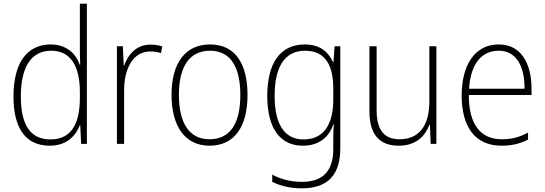

<svg xmlns="http://www.w3.org/2000/svg" viewBox="-20 -780 2956 1041"><path d="M250 10C341 10 391 -43 413 -102H415L420 0H451V-760H413V-530C413 -498 413 -464 415 -429H412C392 -489 340 -539 255 -539C127 -539 53 -440 53 -257C53 -83 120 10 250 10ZM254 -24C143 -24 93 -105 93 -257C93 -420 151 -505 258 -505C362 -505 413 -423 413 -281V-248C413 -107 365 -24 254 -24Z M795 -538C719 -538 673 -483 653 -424H651L646 -529H614V0H653V-288C652 -406 701 -501 794 -501C816 -501 835 -498 853 -492L860 -528C841 -535 818 -538 795 -538Z M1322 -265C1322 -428 1260 -539 1119 -539C985 -539 910 -438 910 -266C910 -97 982 10 1116 10C1254 10 1322 -97 1322 -265ZM950 -266C950 -417 1006 -505 1119 -505C1237 -505 1283 -406 1283 -265C1283 -115 1231 -25 1116 -25C1003 -25 950 -117 950 -266Z M1632 -539C1497 -539 1429 -434 1429 -260C1429 -81 1501 10 1622 10C1706 10 1763 -33 1787 -106H1790C1787 -71 1787 -44 1787 -12V27C1787 142 1736 206 1617 206C1553 206 1500 190 1456 167V206C1499 227 1550 241 1617 241C1765 241 1825 160 1825 24V-529H1794L1788 -444H1785C1760 -499 1715 -539 1632 -539ZM1634 -505C1748 -505 1787 -420 1787 -299V-239C1787 -130 1751 -24 1626 -24C1524 -24 1469 -104 1469 -260C1469 -412 1520 -505 1634 -505Z M2346 -529H2308V-232C2308 -91 2247 -25 2146 -25C2065 -25 2022 -73 2022 -182V-529H1983V-176C1983 -53 2036 10 2142 10C2237 10 2286 -44 2308 -103H2311L2315 0H2346Z M2684 -539C2550 -539 2483 -421 2483 -262C2483 -99 2551 10 2699 10C2756 10 2799 -1 2843 -23V-61C2791 -34 2754 -25 2700 -25C2583 -25 2521 -110 2522 -265H2862V-297C2862 -431 2809 -539 2684 -539ZM2684 -505C2781 -505 2825 -418 2824 -299H2523C2532 -435 2592 -505 2684 -505Z"/></svg>

Font: Noto Sans SemiCondensed ExtraLight
Style: Regular
Weight: 200
Width: 4
Designer: Monotype Design Team
Foundry: Monotype Imaging Inc.
Version: Version 2.013